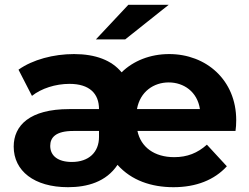

<svg xmlns="http://www.w3.org/2000/svg" viewBox="-20 -771 1036 799"><path d="M682 -751H514L379 -607H501ZM963 -271C963 -438 838 -546 684 -546C605 -546 535 -518 486 -470C445 -520 378 -546 288 -546C203 -546 116 -523 57 -481L113 -372C152 -403 211 -422 269 -422C352 -422 392 -382 392 -317H268C104 -317 37 -249 37 -161C37 -60 122 8 263 8C343 8 422 -14 469 -85C527 -20 610 8 702 8C796 8 872 -22 924 -79L841 -169C802 -134 759 -117 705 -117C622 -117 566 -159 552 -226H960C962 -239 963 -254 963 -271ZM682 -428C744 -428 801 -390 812 -317H550C563 -390 620 -428 682 -428ZM279 -97C222 -97 189 -122 189 -164C189 -199 212 -226 285 -226H392V-201C392 -138 350 -97 279 -97Z"/></svg>

Font: Montserrat Lite
Style: Bold
Weight: 700
Designer: Julieta Ulanovsky
Foundry: Julieta Ulanovsky
Version: Version 7.200;PS 007.200;hotconv 1.0.88;makeotf.lib2.5.64775